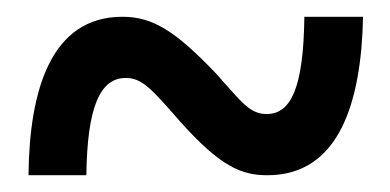

<svg xmlns="http://www.w3.org/2000/svg" viewBox="-20 -471 465 229"><path d="M14 -262H83C84 -345 100 -378 130 -378C149 -378 160 -366 194 -327C243 -272 268 -262 299 -262C385 -262 411 -350 413 -451H343C342 -366 327 -335 298 -335C277 -335 267 -351 237 -384C190 -433 163 -451 126 -451C41 -451 15 -364 14 -262Z"/></svg>

Font: Noto Serif Devanagari ExtraCondensed ExtraBold
Style: Regular
Weight: 800
Width: 2
Designer: Universal Thirst, Indian Type Foundry and the Monotype Design Team
Foundry: Monotype Imaging Inc.
Version: Version 2.004